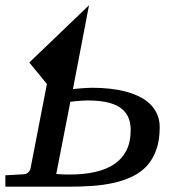

<svg xmlns="http://www.w3.org/2000/svg" viewBox="-48 -704 655 724"><path d="M444.8 -213.9Q444.8 -244.1 434.1 -265.4Q423.3 -286.6 402.8 -299.8Q382.3 -313 352.1 -319.1Q321.8 -325.2 282.2 -325.2Q273.9 -325.2 262.9 -324.5Q252 -323.7 241.7 -322.8Q229.5 -321.3 217.3 -320.3L164.1 -47.9Q171.4 -47.4 179.7 -46.9Q186.5 -46.4 195.3 -46.1Q204.1 -45.9 213.9 -45.9Q267.6 -45.9 310.3 -55.4Q353 -64.9 383.1 -85.2Q413.1 -105.5 429 -137.2Q444.8 -168.9 444.8 -213.9ZM287.6 -684.1 227.1 -368.2Q240.2 -369.1 253.4 -370.6Q264.6 -371.6 277.3 -372.3Q290 -373 301.3 -373Q334 -373 365.5 -369.6Q397 -366.2 425 -358.9Q453.1 -351.6 476.8 -340.1Q500.5 -328.6 517.6 -312Q534.7 -295.4 544.4 -273.7Q554.2 -252 554.2 -224.1Q554.2 -174.8 541.3 -138.9Q528.3 -103 505.4 -78.1Q482.4 -53.2 450.4 -38.1Q418.5 -22.9 380.4 -14.4Q342.3 -5.9 299.1 -2.9Q255.9 0 210.9 0H-27.8V-43L42 -46.9Q52.7 -47.9 59.3 -54.9Q65.9 -62 66.9 -67.9L128.9 -387.2L62.5 -468.3Z"/></svg>

Font: Charis SIL APac
Style: Italic
Weight: 400
Italic angle: -11°
Foundry: SIL International
Version: Version 5.000